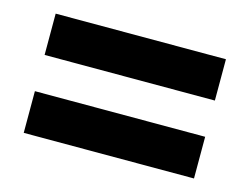

<svg xmlns="http://www.w3.org/2000/svg" viewBox="-55 -590 619 476"><g transform="rotate(15 254.0 -352.0)"><path d="M36 -399V-505H473V-399ZM36 -199V-306H473V-199Z"/></g></svg>

Font: Noto Sans Display SemiCondensed
Style: Regular
Weight: 400
Width: 4
Version: Version 2.003